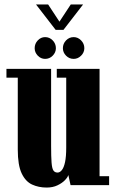

<svg xmlns="http://www.w3.org/2000/svg" viewBox="-20 -833 520 864"><path d="M190 11Q154 11 124.5 -2.5Q95 -16 77.5 -52.8Q60 -89.5 60 -160V-483.5H9V-523H210V-177.5Q210 -128 212 -101.8Q214 -75.5 220.2 -66Q226.5 -56.5 239 -56.5Q249.5 -56.5 258.5 -67.8Q267.5 -79 272.8 -103.8Q278 -128.5 278 -169V-483.5H235.5V-523H428V-40H471V0H297.5L287.5 -45.5Q285 -35.5 272.2 -22.2Q259.5 -9 238.5 1Q217.5 11 190 11ZM311.5 -568Q291.5 -568 277.2 -582.5Q263 -597 263 -616Q263 -636.5 277.2 -651.2Q291.5 -666 311.5 -666Q330.5 -666 345 -651.2Q359.5 -636.5 359.5 -616Q359.5 -597 345 -582.5Q330.5 -568 311.5 -568ZM183 -568Q164 -568 150 -582.5Q136 -597 136 -616Q136 -636.5 150 -651.2Q164 -666 183 -666Q203 -666 217.2 -651.2Q231.5 -636.5 231.5 -616Q231.5 -597 217.2 -582.5Q203 -568 183 -568ZM230.5 -698.5 142 -813H196.5L247.5 -735.5L298.5 -813H354L265.5 -698.5Z"/></svg>

Font: Imbue Thin 10pt Black
Style: Regular
Weight: 900
Version: Version 1.102